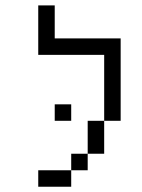

<svg xmlns="http://www.w3.org/2000/svg" viewBox="-20 -708 540 728"><path d="M250 -250V-312.5H187.5V-250ZM250 -62.5H125V0H250ZM250 -62.5H312.5V-125H250ZM312.5 -125H375Q375 -125 375 -250H312.5Q312.5 -250 312.5 -125ZM375 -250H437.5V-562.5H187.5Q187.5 -562.5 187.5 -687.5H125V-500H375Q375 -500 375 -250Z"/></svg>

Font: BFUnifontExMono
Style: Regular
Weight: 500
Version: Version 15.0.06